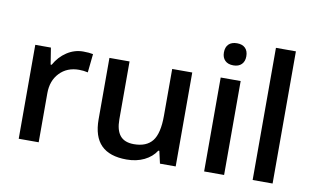

<svg xmlns="http://www.w3.org/2000/svg" viewBox="-78 -918 1779 1087"><g transform="rotate(10 812.0 -375.0)"><path d="M356 -549.8Q390.6 -549.8 413.1 -544.9L401.9 -438Q377.4 -443.8 351.1 -443.8Q282.2 -443.8 239.5 -398.9Q196.8 -354 196.8 -282.2V0H82V-540H171.9L187 -444.8H192.9Q219.7 -493.2 262.9 -521.5Q306.2 -549.8 356 -549.8Z M894 0 877.9 -70.8H872.1Q848.1 -33.2 804 -11.7Q759.8 9.8 703.1 9.8Q605 9.8 556.6 -39.1Q508.3 -87.9 508.3 -187V-540H624V-207Q624 -145 649.4 -114Q674.8 -83 729 -83Q801.3 -83 835.2 -126.2Q869.1 -169.4 869.1 -271V-540H984.4V0Z M1262.7 0H1147.9V-540H1262.7ZM1141.1 -683.1Q1141.1 -713.9 1158 -730.5Q1174.8 -747.1 1206.1 -747.1Q1236.3 -747.1 1253.2 -730.5Q1270 -713.9 1270 -683.1Q1270 -653.8 1253.2 -637Q1236.3 -620.1 1206.1 -620.1Q1174.8 -620.1 1158 -637Q1141.1 -653.8 1141.1 -683.1Z M1541.5 0H1426.8V-759.8H1541.5Z"/></g></svg>

Font: Open Sans Semibold
Style: Regular
Weight: 600
Foundry: Ascender Corporation
Version: Version 1.10